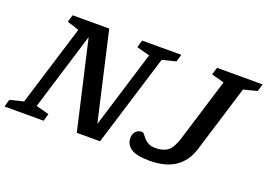

<svg xmlns="http://www.w3.org/2000/svg" viewBox="-126 -972 1728 1245"><g transform="rotate(20 738.0 -349.0)"><path d="M261 -51 246.5 0H-23.5L-9 -51L85 -74.5L256.5 -630.5L174.5 -657L189.5 -707H442L581 -99.5L744.5 -632.5L654.5 -656L669 -707H939.5L924.5 -656L830.5 -632.5L636 0H475.5L335.5 -609.5L171.5 -74.5ZM1250 -170Q1195 9 980.5 9Q887.5 9 850.2 -17.5Q813 -44 813 -88Q813 -115.5 829.2 -133Q845.5 -150.5 871 -150.5Q880 -150.5 888 -140Q896 -129.5 907.5 -116Q919 -102.5 938.2 -92Q957.5 -81.5 988.5 -81.5Q1041.5 -81.5 1072.8 -106Q1104 -130.5 1124.5 -198L1258 -632.5L1170.5 -656L1186 -707H1500.5L1485.5 -656L1392 -632Z"/></g></svg>

Font: Newsreader Caption Medium
Style: Italic
Weight: 500
Italic angle: -17°
Designer: Hugues Gentile
Foundry: Production Type
Version: Version 1.001